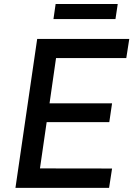

<svg xmlns="http://www.w3.org/2000/svg" viewBox="-20 -912 648 932"><path d="M55 0 160.5 -723H607.5L593 -630H252L220.5 -410.5H524L510.5 -319H206.5L174 -94.5L524 -94L509.5 0ZM239.5 -819.5 250 -892.5H551.5L540.5 -819.5Z"/></svg>

Font: Public Sans Medium
Style: Italic
Weight: 500
Italic angle: -8°
Designer: The Public Sans project authors (U.S. Web Design System). Libre Franklin designed by Pablo Impallari and Rodrigo Fuenzal
Version: Version 1.007; ttfautohint (v1.8.1) -l 8 -r 50 -G 200 -x 14 